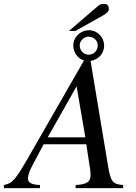

<svg xmlns="http://www.w3.org/2000/svg" viewBox="-71 -970 702 990"><path d="M396 -656C436 -661 466 -695 466 -734C466 -778 431 -814 388 -814C343 -814 307 -779 307 -735C307 -699 330 -668 362 -658L83 -172C8 -42 -5 -25 -51 -16V0H135V-16C88 -18 73 -30 73 -49C73 -65 81 -89 95 -115L154 -226H374L394 -95C395 -86 396 -77 396 -69C396 -35 382 -19 319 -16V0H564V-16C511 -20 500 -31 486 -115ZM369 -262H175L324 -525ZM433 -736C433 -709 413 -688 385 -688C361 -688 340 -709 340 -736C340 -760 362 -781 385 -781C412 -781 433 -761 433 -736ZM284 -810H317L458 -889C477 -900 490 -909 490 -924C490 -940 483 -950 465 -950C447 -950 442 -946 425 -931Z"/></svg>

Font: STIXGeneral
Style: Italic
Weight: 400
Italic angle: -16.33°
Designer: MicroPress Inc., with final additions and corrections provided by Coen Hoffman, Elsevier (retired)
Version: Version 1.1.0